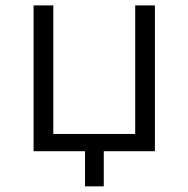

<svg xmlns="http://www.w3.org/2000/svg" viewBox="-20 -545 679 692"><path d="M286.4 126.6V0H101.1V-525.5H172.1V-62.2H467.3V-525.5H538.3V0H354V126.6Z"/></svg>

Font: Montserrat Thin
Style: Regular
Weight: 100
Designer: Julieta Ulanovsky
Foundry: Julieta Ulanovsky
Version: Version 9.000